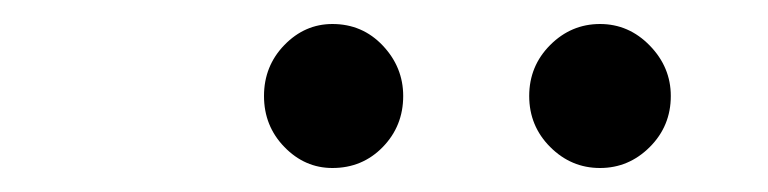

<svg xmlns="http://www.w3.org/2000/svg" viewBox="-20 -931 640 160"><path d="M480 -791Q456 -791 438.5 -808.5Q421 -826 421 -851Q421 -876 438.5 -893.5Q456 -911 480 -911Q504 -911 521.5 -893Q539 -875 539 -851Q539 -826 521.5 -808.5Q504 -791 480 -791ZM257 -791Q234 -791 217 -808.5Q200 -826 200 -851Q200 -876 217 -893.5Q234 -911 257 -911Q282 -911 299 -893Q316 -875 316 -851Q316 -826 299 -808.5Q282 -791 257 -791Z"/></svg>

Font: TsukuhouMincho
Style: Regular
Weight: 400
Designer: Iose
Foundry: Typographish
Version: Version 1.001; ttfautohint (v1.8.3)